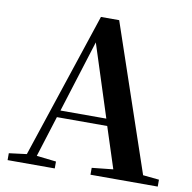

<svg xmlns="http://www.w3.org/2000/svg" viewBox="-82 -827 910 910"><g transform="rotate(10 373.0 -372.5)"><path d="M328.1 -622.1 219.2 -274.9H439.9ZM412.1 0V-33.2L514.2 -43.9L450.2 -241.2H208L146 -43.9L240.2 -33.2V0H13.2V-33.2L98.1 -43.9L331.1 -745.1H418.9L658.2 -41L735.8 -33.2V0Z"/></g></svg>

Font: Source Han Serif TW
Style: Bold
Weight: 700
Designer: Ryoko NISHIZUKA Ë•øÂ°öÊ∂ºÂ≠ê (kana & ideographs); Frank Grie√ühammer (Latin, Greek & Cyrillic); Wenlong ZHANG Âº†ÊñáÈæô 
Foundry: Adobe
Version: Version 2.003;hotconv 1.1.1;makeotfexe 2.6.0